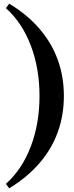

<svg xmlns="http://www.w3.org/2000/svg" viewBox="-20 -785 402 1040"><path d="M30 235 12 211Q100 132 147 8Q194 -116 194 -265Q194 -414 147 -538Q100 -662 12 -741L30 -765Q128 -706 194 -629Q260 -552 293 -461Q326 -370 326 -265Q326 -161 293 -69.5Q260 22 194 98.5Q128 175 30 235Z"/></svg>

Font: Platypi Light
Style: Bold
Weight: 700
Version: Version 1.200